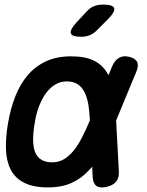

<svg xmlns="http://www.w3.org/2000/svg" viewBox="-20 -805 640 835"><path d="M404 -676Q388 -659 370.5 -652Q353 -645 333 -645Q293 -645 288 -660Q283 -675 313 -708L354 -752Q372 -772 389.5 -778.5Q407 -785 430 -785Q472 -785 476.5 -769Q481 -753 450 -722ZM497 -59Q498 -31 485 -15Q472 1 443 8Q414 14 399.5 3.5Q385 -7 383 -35L381 -80Q375 -73 368 -66Q336 -30 292.5 -10Q249 10 188 10Q125 10 85.5 -10Q46 -30 27 -66.5Q8 -103 6 -154.5Q4 -206 15 -270Q26 -334 47 -387Q68 -440 101 -478.5Q134 -517 180.5 -538.5Q227 -560 289 -560Q350 -560 387 -542Q424 -524 444 -491Q448 -485 452 -478L467 -515Q479 -543 497.5 -553.5Q516 -564 542 -558Q569 -551 576.5 -535Q584 -519 572 -491L485 -281ZM371 -282Q369 -321 364 -352Q358 -384 346.5 -406Q335 -428 316.5 -439.5Q298 -451 270 -451Q243 -451 220.5 -437.5Q198 -424 180.5 -400.5Q163 -377 150 -343.5Q137 -310 131 -270Q124 -231 124 -199Q124 -167 132 -145Q140 -123 159 -111Q178 -99 207 -99Q236 -99 259 -113Q282 -127 301.5 -151.5Q321 -176 338 -210Q355 -243 371 -282Z"/></svg>

Font: Maple Mono NL SemiBold
Style: Italic
Weight: 600
Italic angle: -10°
Monospace: yes
Designer: subframe7536
Version: Version 7.000